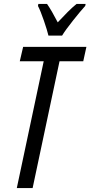

<svg xmlns="http://www.w3.org/2000/svg" viewBox="-20 -951 457 971"><path d="M294 -771Q311 -799 349.5 -847.5Q388 -896 411 -921L413 -931H367Q346 -914 322.5 -890.5Q299 -867 272 -838Q241 -898 218 -931H174L172 -921Q185 -896 202 -846.5Q219 -797 225 -771ZM145 0 281 -641H401L417 -714H97L80 -641H201L65 0Z"/></svg>

Font: Noto Sans Display Condensed
Style: Italic
Weight: 400
Width: 3
Designer: Monotype Design team
Foundry: Monotype Imaging Inc.
Version: 1.000